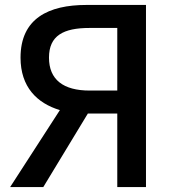

<svg xmlns="http://www.w3.org/2000/svg" viewBox="-20 -756 706 776"><path d="M21 0H155L335 -297H454V0H570V-736H329C177 -736 63 -682 63 -523C63 -405 129 -339 222 -311ZM342 -643H454V-390H342C236 -390 178 -434 178 -523C178 -612 236 -643 342 -643Z"/></svg>

Font: Kinto Sans Med
Style: Regular
Weight: 500
Designer: Authors: Ryoko NISHIZUKA  (kana & ideographs); Paul D. Hunt (Latin, Greek & Cyrillic); Wenlong ZHANG  (bopomofo); Sandol
Foundry: Adobe Systems Incorporated, ookami Inc.
Version: Version 0.001